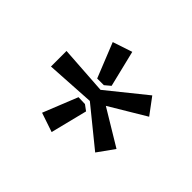

<svg xmlns="http://www.w3.org/2000/svg" viewBox="-80 -829 611 611"><g transform="rotate(-45 225.0 -524.0)"><path d="M260 -691 249 -527 353 -398 298 -357 225 -479 152 -358 96 -398 200 -526 190 -691ZM66 -607 183 -560 182 -530 168 -511 44 -542ZM384 -607 406 -541 283 -511 267 -530V-560Z"/></g></svg>

Font: Exo 2 Semi Bold
Style: Regular
Weight: 600
Designer: Natanael Gama
Version: Version 1.001;PS 001.001;hotconv 1.0.88;makeotf.lib2.5.64775